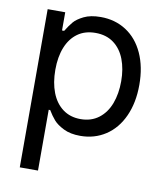

<svg xmlns="http://www.w3.org/2000/svg" viewBox="-83 -605 744 872"><g transform="rotate(10 289.5 -169.0)"><path d="M67.4 -530.3H148.4V-446.3H158.2Q173.8 -471.7 188.5 -489.3Q203.1 -506.8 233.9 -522Q264.6 -537.1 311.5 -537.1Q377.9 -537.1 429.2 -503.9Q480.5 -470.7 508.8 -408.7Q537.1 -346.7 537.1 -263.7Q537.1 -181.6 508.8 -119.1Q480.5 -56.6 429.2 -22.9Q377.9 10.7 312.5 10.7Q266.6 10.7 235.4 -4.9Q204.1 -20.5 188.5 -38.6Q172.9 -56.6 158.2 -81.1H151.4V199.2H67.4ZM300.8 -64.5Q349.6 -64.5 384.3 -90.8Q418.9 -117.2 436 -162.6Q453.1 -208 453.1 -265.6Q453.1 -322.3 436 -366.7Q418.9 -411.1 384.8 -436.5Q350.6 -461.9 300.8 -461.9Q252 -461.9 218.3 -437.5Q184.6 -413.1 167 -369.1Q149.4 -325.2 149.4 -265.6Q149.4 -206.1 167 -160.6Q184.6 -115.2 218.8 -89.8Q252.9 -64.5 300.8 -64.5Z"/></g></svg>

Font: Pretendard Std Variable
Style: Regular
Weight: 400
Designer: Base glyphs from Inter by Rasmus Andersson; Hangeul glyphs from Noto Sans CJK(Source Han Sans) by Jang Soo-young and Kan
Foundry: Kil Hyung-jin
Version: Version 1.309;Glyphs 3.2 (3225)